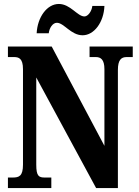

<svg xmlns="http://www.w3.org/2000/svg" viewBox="-20 -949 699 969"><path d="M397 -771C455 -771 504 -837 507 -919H446C443 -892 424 -866 406 -866C371 -866 335 -929 277 -929C217 -929 169 -862 165 -781H226C229 -808 246 -834 267 -834C303 -834 338 -771 397 -771ZM20 0H239V-53H206C176 -53 163 -60 163 -118V-558L465 0H575V-596C575 -647 592 -661 619 -661H650V-714H432V-661H464C488 -661 507 -649 507 -600V-213L241 -714H20V-661H51C75 -661 96 -654 96 -600V-118C96 -60 76 -53 44 -53H20Z"/></svg>

Font: Noto Serif Thai ExtraCondensed ExtraBold
Style: Regular
Weight: 800
Width: 2
Designer: Monotype Design Team
Foundry: Monotype Imaging Inc.
Version: Version 2.002